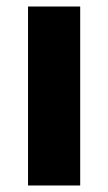

<svg xmlns="http://www.w3.org/2000/svg" viewBox="-20 -569 332 589"><path d="M226 0H66V-549H226Z"/></svg>

Font: Noto Sans Armenian SemiCondensed ExtraBold
Style: Regular
Weight: 800
Width: 4
Designer: Monotype Design Team
Foundry: Monotype Imaging Inc.
Version: Version 2.008; ttfautohint (v1.8.4.7-5d5b)